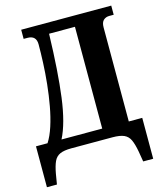

<svg xmlns="http://www.w3.org/2000/svg" viewBox="-129 -807 902 1075"><g transform="rotate(-15 322.5 -269.5)"><path d="M8 175V-62H75Q97 -96 113.5 -147Q130 -198 141 -258.5Q152 -319 158.5 -382Q165 -445 167.5 -504Q170 -563 170 -610Q170 -661 119 -661H97V-714H619V-661H593Q573 -661 559.5 -648.5Q546 -636 546 -607V-62H624V175H566L556 115Q548 71 536.5 46Q525 21 501.5 10.5Q478 0 435 0H196Q154 0 130.5 10.5Q107 21 95.5 46Q84 71 76 115L66 175ZM156 -62H392V-652H242Q236 -433 217 -288.5Q198 -144 156 -62Z"/></g></svg>

Font: Noto Serif ExtraCondensed ExtraBold
Style: Regular
Weight: 800
Width: 2
Designer: Monotype Design Team
Foundry: Monotype Imaging Inc.
Version: Version 2.013; ttfautohint (v1.8.4.7-5d5b)